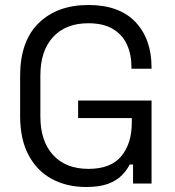

<svg xmlns="http://www.w3.org/2000/svg" viewBox="-20 -734 700 768"><path d="M60.5 -269.8V-430.2Q60.5 -569 134.6 -641.5Q208.8 -714 333.5 -714Q457.2 -714 521.8 -645.9Q586.2 -577.8 586.2 -463.8V-459H505.8V-466.2Q505.8 -516.8 487.6 -556.1Q469.5 -595.5 431.4 -618.2Q393.2 -641 333.5 -641Q243.2 -641 192.4 -586Q141.5 -531 141.5 -432.2V-267.8Q141.5 -169.2 192.4 -113.9Q243.2 -58.5 334 -58.5Q423.2 -58.5 465.2 -109.2Q507.2 -160 507.2 -244.2V-261.8H292.5V-331.8H586.2V0H512.2V-76H498.8Q488 -53.8 467.6 -32.9Q447.2 -12 412.9 1Q378.5 14 324.5 14Q246.5 14 186.9 -18.5Q127.2 -51 93.9 -114.2Q60.5 -177.5 60.5 -269.8Z"/></svg>

Font: Space 7353
Style: Regular
Weight: 400
Designer: Christine Claussen + Ruben Lyon  (Space 7353)
Version: Version 1.000;FEAKit 1.0